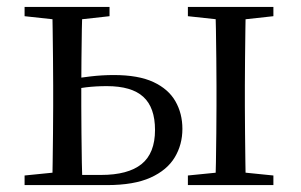

<svg xmlns="http://www.w3.org/2000/svg" viewBox="-20 -536 872 556"><path d="M166.1 0V-29.4H272.4Q350.8 -29.4 389.9 -60.8Q428.9 -92.3 428.9 -159.7Q428.9 -224.7 395 -255.6Q361.1 -286.6 289.3 -286.6Q257.8 -286.6 229.4 -283.2Q201 -279.8 172.7 -273.8V-304.8Q206.6 -310.5 241.1 -314.6Q275.6 -318.7 309.4 -318.7Q380.8 -318.7 424.3 -298.4Q467.7 -278.1 487.9 -242.8Q508.2 -207.5 508.2 -162.8Q508.2 -117.1 486 -80.3Q463.9 -43.4 416 -21.7Q368.1 0 289.3 0ZM131 0Q132 -24.4 132.5 -65.3Q133 -106.3 133.5 -150.3Q134 -194.3 134 -228.5V-288.3Q134 -321.7 133.5 -365.7Q133 -409.7 132.5 -450.7Q132 -491.8 131 -516H218.7Q217.7 -491.8 217 -450.7Q216.4 -409.7 215.9 -365.7Q215.4 -321.7 215.4 -287.5V-228.5Q215.4 -194.3 215.9 -150.3Q216.4 -106.3 217 -65.3Q217.7 -24.4 218.7 0ZM602.9 0Q604.7 -24.4 605.3 -65.3Q605.9 -106.3 606.4 -150.3Q606.9 -194.3 606.9 -228.5V-288.3Q606.9 -321.7 606.4 -365.7Q605.9 -409.7 605.3 -450.7Q604.7 -491.8 602.9 -516H692.1Q691.1 -491.8 690.6 -450.7Q690.1 -409.7 689.6 -365.7Q689.1 -321.7 689.1 -288.3V-228.5Q689.1 -194.3 689.6 -150.3Q690.1 -106.3 690.6 -65.3Q691.1 -24.4 692.1 0ZM51.2 -489.1V-516H297.2V-489.1L191.6 -477.4H158.6ZM524.1 0V-27.8L632.1 -38.6H665.3L771.7 -27.8V0ZM524.1 -489.1V-516H771.7V-489.1L665.3 -477.4H632.1ZM51.2 0V-27.8L158.6 -38.6H177.3V0Z"/></svg>

Font: Noto Serif JP
Style: Regular
Weight: 200
Designer: Ryoko NISHIZUKA 西塚涼子 (kana & ideographs); Frank Grießhammer (Latin, Greek & Cyrillic); Wenlong ZHANG 张文龙 (bopomofo); San
Foundry: Adobe
Version: Version 2.001;hotconv 1.1.0;makeotfexe 2.6.0